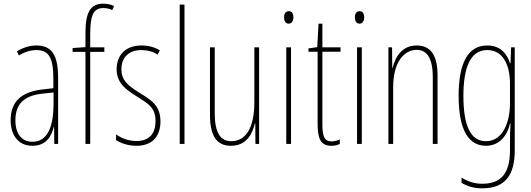

<svg xmlns="http://www.w3.org/2000/svg" viewBox="-20 -785 2897 1047"><path d="M177 -537C143 -537 104 -525 72 -505L83 -483C120 -505 153 -512 177 -512C244 -512 271 -475 271 -355V-304L210 -297C100 -284 38 -234 38 -129C38 -57 73 10 157 10C233 10 261 -43 273 -93H275L276 0H297V-358C297 -489 261 -537 177 -537ZM209 -274 272 -281V-220C272 -97 241 -12 157 -12C99 -12 64 -54 64 -129C64 -217 110 -263 209 -274Z M549 -502V-527H472V-598C472 -701 489 -741 543 -741C559 -741 577 -738 592 -730L602 -752C588 -759 568 -765 544 -765C471 -765 446 -715 446 -605V-528L376 -523V-502H446V0H472V-502Z M855 -123C855 -210 805 -239 739 -280C675 -320 642 -349 642 -407C642 -475 686 -512 751 -512C783 -512 817 -503 839 -487L852 -510C826 -527 790 -537 752 -537C659 -537 616 -479 616 -408C616 -330 667 -296 734 -254C793 -217 828 -195 828 -125C828 -56 794 -16 724 -16C682 -16 642 -31 613 -52V-21C636 -6 675 10 724 10C812 10 855 -43 855 -123Z M986 0V-760H960V0Z M1393 -527H1367V-228C1367 -82 1317 -15 1241 -15C1183 -15 1151 -60 1151 -167V-527H1125V-159C1125 -45 1161 10 1239 10C1324 10 1356 -54 1370 -112H1372L1373 0H1393Z M1555 -724C1535 -724 1529 -706 1529 -690C1529 -672 1537 -656 1554 -656C1570 -656 1580 -670 1580 -691C1580 -707 1574 -724 1555 -724ZM1567 -527H1541V0H1567Z M1788 -14C1748 -14 1738 -44 1738 -108V-503H1837V-527H1738V-656H1717L1710 -528L1662 -521V-503H1712V-112C1712 -32 1726 10 1787 10C1806 10 1820 6 1833 0V-25C1823 -19 1805 -14 1788 -14Z M1941 -724C1921 -724 1915 -706 1915 -690C1915 -672 1923 -656 1940 -656C1956 -656 1966 -670 1966 -691C1966 -707 1960 -724 1941 -724ZM1953 -527H1927V0H1953Z M2252 -537C2172 -537 2135 -474 2121 -415H2119L2118 -527H2098V0H2124V-311C2124 -445 2183 -513 2252 -513C2306 -513 2340 -471 2340 -365V0H2366V-375C2366 -488 2325 -537 2252 -537Z M2637 -537C2527 -537 2481 -433 2481 -262C2481 -76 2535 10 2630 10C2701 10 2746 -43 2761 -111H2764C2761 -70 2761 -43 2761 -12V35C2761 163 2710 217 2610 217C2565 217 2533 205 2497 184V212C2530 232 2567 242 2610 242C2732 242 2787 173 2787 35V-527H2767L2764 -440H2761C2746 -489 2711 -537 2637 -537ZM2637 -512C2726 -512 2761 -426 2761 -329V-221C2761 -126 2726 -15 2630 -15C2549 -15 2507 -93 2507 -262C2507 -411 2542 -512 2637 -512Z"/></svg>

Font: Noto Sans Gurmukhi UI ExtraCondensed Thin
Style: Regular
Weight: 100
Width: 2
Designer: Jelle Bosma - Monotype Design Team
Foundry: Monotype Imaging Inc.
Version: Version 2.004